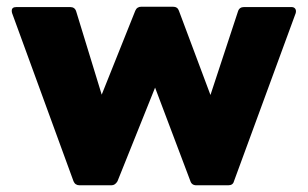

<svg xmlns="http://www.w3.org/2000/svg" viewBox="-20 -552 917 572"><path d="M217 0Q204 0 199 -12L16 -513Q15 -516 15 -520Q15 -531 29 -531H189Q203 -531 207 -518L283 -270L383 -520Q388 -532 401 -532H495Q509 -532 513 -520L607 -269L689 -518Q693 -531 707 -531H848Q856 -531 859.5 -526Q863 -521 861 -513L677 -12Q674 0 660 0H565Q551 0 547 -13L442 -291L330 -12Q323 0 312 0Z"/></svg>

Font: LINE Seed Sans TH App ExtraBold
Style: Regular
Weight: 800
Designer: Dalton Maag Ltd | Thai characters by Cadson Demak Co.,Ltd.
Foundry: Dalton Maag Ltd
Version: Version 1.003